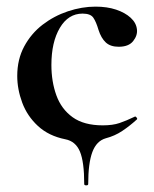

<svg xmlns="http://www.w3.org/2000/svg" viewBox="-20 -415 465 579"><path d="M234 140Q234 73 221 42Q208 11 177 5Q127 -5 94.5 -35Q62 -65 47 -105.5Q32 -146 32 -186Q32 -236 53 -275Q74 -314 108.5 -340.5Q143 -367 185 -381Q227 -395 268 -395Q303 -395 330 -386Q357 -377 374 -361.5Q391 -346 393 -326Q395 -308 381.5 -291Q368 -274 338 -274Q313 -274 299 -287Q285 -300 277 -325Q270 -349 261.5 -361.5Q253 -374 229 -374Q186 -374 160.5 -331Q135 -288 135 -219Q135 -169 150 -127.5Q165 -86 199 -61.5Q233 -37 290 -37Q320 -37 340.5 -44Q361 -51 386 -63Q388 -65 391.5 -61Q395 -57 393 -55Q371 -35 348.5 -20Q326 -5 299 2Q271 10 258.5 43.5Q246 77 246 140Q246 144 240 144Q234 144 234 140Z"/></svg>

Font: Cormorant Garamond Light
Style: Regular
Weight: 300
Designer: Christian Thalmann (Catharsis Fonts)
Foundry: Catharsis Fonts
Version: Version 4.001